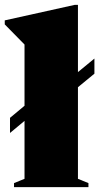

<svg xmlns="http://www.w3.org/2000/svg" viewBox="-24 -767 420 787"><path d="M295.5 -34 338.5 -16.5V0H33.5V-16.5L76.5 -34V-271.5L17 -222V-284L76.5 -333.5V-584.5L-4.5 -667V-683.5L282 -747H295.5V-471.5L363 -527V-465L295.5 -409.5Z"/></svg>

Font: Newsreader 72pt ExtraBold
Style: Regular
Weight: 800
Designer: Hugues Gentile
Foundry: Production Type
Version: Version 1.003; ttfautohint (v1.8.3)